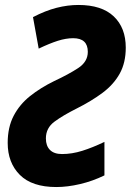

<svg xmlns="http://www.w3.org/2000/svg" viewBox="-20 -744 527 774"><path d="M207 10Q109 10 60 -39Q11 -88 11 -168Q11 -231 35 -277Q59 -323 101 -356.5Q143 -390 198 -417Q256 -444 295 -469.5Q334 -495 334 -535Q334 -590 275 -590Q246 -590 213 -579.5Q180 -569 136 -548L113 -675Q163 -701 208 -712.5Q253 -724 296 -724Q390 -724 438.5 -678Q487 -632 487 -552Q487 -491 462.5 -447Q438 -403 393 -369.5Q348 -336 288 -306Q234 -279 199.5 -253.5Q165 -228 165 -186Q165 -156 181.5 -139.5Q198 -123 230 -123Q270 -123 311.5 -136Q353 -149 401 -172V-37Q354 -14 303 -2Q252 10 207 10Z"/></svg>

Font: Noto Sans Condensed ExtraBold
Style: Italic
Weight: 800
Width: 3
Italic angle: -12°
Designer: Monotype Design Team
Foundry: Monotype Imaging Inc.
Version: Version 2.013; ttfautohint (v1.8.4.7-5d5b)